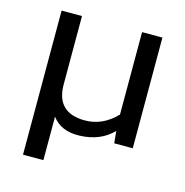

<svg xmlns="http://www.w3.org/2000/svg" viewBox="-95 -563 766 794"><g transform="rotate(15 288.5 -165.5)"><path d="M159.9 143V-43Q198.2 8.9 276.5 6.6Q366.5 4 419.8 -51.6L424.8 0H504.2V-473.9H417.1V-121Q358.7 -59.9 282.5 -59.9Q159.9 -59.9 159.9 -181.7V-473.9H72.6V143Z"/></g></svg>

Font: Arad-VF Thin Dots1
Style: Regular
Weight: 100
Designer: Mohammad Darvishi
Version: Version 1.000;August 30, 2024;FontCreator 15.0.0.2992 64-bit